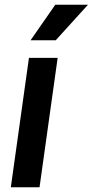

<svg xmlns="http://www.w3.org/2000/svg" viewBox="-20 -796 394 816"><path d="M103 -550H225L148 0H26ZM215 -776H354L217 -625H110Z"/></svg>

Font: Krub SemiBold
Style: Italic
Weight: 600
Italic angle: -8°
Designer: Ekaluck Peanpanawate
Foundry: Cadson Demak Co.,Ltd.
Version: Version 1.000; ttfautohint (v1.6)